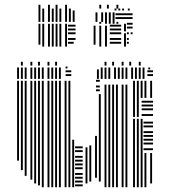

<svg xmlns="http://www.w3.org/2000/svg" viewBox="-20 -788 714 808"><path d="M60 -112H52V-448H60ZM76 -72H68V-448H76ZM92 -48H84V-448H92ZM116 -32H108V-448H116ZM132 -16H124V-448H132ZM148 -8H140V-448H148ZM164 0H156V-448H164ZM188 0H180V-448H188ZM204 0H196V-448H204ZM220 0H212V-448H220ZM236 0H228V-448H236ZM260 0H252V-448H260ZM276 0H268V-448H276ZM292 0H284V-200H292ZM328 -4H296V-12H328ZM328 -20H296V-28H328ZM328 -36H296V-44H328ZM328 -52H296V-60H328ZM328 -76H296V-84H328ZM328 -92H296V-100H328ZM328 -108H296V-116H328ZM328 -124H296V-132H328ZM328 -148H296V-156H328ZM328 -164H296V-172H328ZM348 -16H340V-168H348ZM364 -24H356V-176H364ZM388 -40H380V-216H388ZM404 -24H396V-392H404ZM400 -404H384V-412H400ZM400 -420H384V-428H400ZM400 -444H384V-452H400ZM428 0H420V-432H428ZM444 0H436V-432H444ZM460 0H452V-432H460ZM476 0H468V-432H476ZM500 0H492V-432H500ZM516 0H508V-432H516ZM548 0H540V-288H548ZM564 0H556V-288H564ZM580 0H572V-288H580ZM596 0H588V-144H596ZM620 -16H612V-144H620ZM624 -156H584V-164H624ZM624 -180H584V-188H624ZM624 -196H584V-204H624ZM624 -212H584V-220H624ZM624 -228H584V-236H624ZM624 -252H584V-260H624ZM624 -268H584V-276H624ZM548 -296H540V-376H548ZM564 -296H556V-376H564ZM624 -300H576V-308H624ZM624 -324H576V-332H624ZM624 -340H576V-348H624ZM624 -356H576V-364H624ZM548 -376H540V-448H548ZM564 -376H556V-448H564ZM580 -376H572V-448H580ZM596 -376H588V-448H596ZM620 -376H612V-448H620ZM60 -456H52V-504H60ZM76 -456H68V-504H76ZM92 -456H84V-504H92ZM116 -456H108V-504H116ZM132 -456H124V-504H132ZM148 -456H140V-504H148ZM164 -456H156V-504H164ZM188 -456H180V-504H188ZM204 -456H196V-504H204ZM220 -456H212V-504H220ZM236 -456H228V-504H236ZM280 -468H256V-476H280ZM280 -484H256V-492H280ZM264 -500H256V-508H264ZM396 -456H388V-496H396ZM412 -456H404V-496H412ZM428 -456H420V-496H428ZM444 -456H436V-496H444ZM468 -456H460V-496H468ZM484 -456H476V-496H484ZM500 -456H492V-496H500ZM516 -456H508V-496H516ZM540 -456H532V-496H540ZM556 -456H548V-496H556ZM572 -456H564V-496H572ZM588 -456H580V-496H588ZM624 -468H600V-476H624ZM624 -484H600V-492H624ZM412 -496H404V-504H412ZM428 -496H420V-504H428ZM444 -496H436V-504H444ZM468 -496H460V-504H468ZM484 -496H476V-504H484ZM500 -496H492V-504H500ZM516 -496H508V-504H516ZM540 -496H532V-504H540ZM556 -496H548V-504H556ZM572 -496H564V-504H572ZM588 -496H580V-504H588ZM612 -496H604V-504H612ZM76 -512H68V-528H76ZM116 -512H108V-528H116ZM148 -512H140V-528H148ZM188 -512H180V-528H188ZM220 -512H212V-528H220ZM428 -512H420V-528H428ZM460 -512H452V-528H460ZM500 -512H492V-528H500ZM532 -512H524V-528H532ZM572 -512H564V-528H572ZM150 -600H142V-688H150ZM166 -592H158V-688H166ZM190 -592H182V-688H190ZM206 -592H198V-688H206ZM222 -592H214V-688H222ZM238 -592H230V-688H238ZM262 -592H254V-688H262ZM290 -604H266V-612H290ZM298 -620H266V-628H298ZM298 -644H266V-652H298ZM298 -660H266V-668H298ZM298 -676H266V-684H298ZM382 -600H374V-680H382ZM406 -592H398V-680H406ZM430 -592H422V-680H430ZM490 -604H442V-612H490ZM490 -620H442V-628H490ZM490 -644H442V-652H490ZM490 -660H442V-668H490ZM490 -676H442V-684H490ZM406 -688H398V-696H406ZM430 -688H422V-696H430ZM446 -688H438V-696H446ZM462 -688H454V-696H462ZM478 -688H470V-696H478ZM510 -592H502V-648H510ZM522 -604H514V-612H522ZM522 -620H514V-628H522ZM522 -644H514V-652H522ZM538 -644H530V-652H538ZM510 -656H502V-688H510ZM538 -668H514V-676H538ZM538 -684H514V-692H538ZM150 -696H142V-744H150ZM166 -696H158V-744H166ZM190 -696H182V-744H190ZM206 -696H198V-744H206ZM222 -696H214V-744H222ZM238 -696H230V-744H238ZM262 -696H254V-744H262ZM278 -696H270V-744H278ZM294 -696H286V-744H294ZM390 -696H382V-736H390ZM414 -696H406V-736H414ZM430 -696H422V-736H430ZM446 -696H438V-736H446ZM462 -696H454V-736H462ZM538 -708H466V-716H538ZM538 -724H466V-732H538ZM150 -744H142V-752H150ZM166 -744H158V-752H166ZM190 -744H182V-752H190ZM206 -744H198V-752H206ZM222 -744H214V-752H222ZM238 -744H230V-752H238ZM262 -744H254V-752H262ZM278 -744H270V-752H278ZM470 -744H462V-752H470ZM486 -744H478V-752H486ZM502 -744H494V-752H502ZM526 -744H518V-752H526ZM150 -752H142V-768H150ZM190 -752H182V-768H190ZM222 -752H214V-768H222ZM262 -752H254V-768H262ZM406 -752H398V-768H406ZM438 -752H430V-768H438ZM478 -752H470V-768H478Z"/></svg>

Font: Rubik Lines
Style: Regular
Weight: 400
Designer: Hubert and Fischer, NaN
Foundry: Hubert and Fischer, NaN
Version: Version 2.201